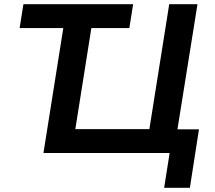

<svg xmlns="http://www.w3.org/2000/svg" viewBox="-20 -725 1018 910"><path d="M758 165 784 0H186L280 -592H73L91 -705H611L593 -592H413L337 -113H688L782 -705H916L821 -112H923L880 165Z"/></svg>

Font: Nunito Sans 9pt
Style: Bold Italic
Weight: 700
Italic angle: -9°
Version: Version 3.101;gftools[0.9.27]